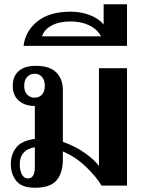

<svg xmlns="http://www.w3.org/2000/svg" viewBox="-20 -874 676 904"><path d="M578 -553V0H458Q435 -40 386 -87.5Q337 -135 276 -161V-124Q276 -60 246.5 -25Q217 10 144 10Q83 10 57 -22Q31 -54 31 -102Q31 -147 56.5 -179.5Q82 -212 144 -220V-375Q97 -375 68.5 -400Q40 -425 40 -470Q40 -515 68 -539.5Q96 -564 148 -564Q214 -564 245 -533Q276 -502 276 -449V-206Q332 -187 379 -154Q426 -121 446 -92V-553ZM191 -470Q191 -497 177.5 -512Q164 -527 143 -527Q122 -527 108 -512Q94 -497 94 -470Q94 -443 108 -428.5Q122 -414 143 -414Q164 -414 177.5 -428.5Q191 -443 191 -470ZM144 -86V-181Q73 -168 73 -101Q73 -72 83 -53Q93 -34 111 -34Q144 -34 144 -86Z M314 -819Q360 -819 401.5 -803.5Q443 -788 468 -759V-854H578V-658H91Q99 -727 155.5 -773Q212 -819 314 -819ZM456 -703Q437 -737 399.5 -755Q362 -773 312 -773Q259 -773 223.5 -754Q188 -735 178 -703Z"/></svg>

Font: Trirong SemiBold
Style: Regular
Weight: 600
Designer: Katatrad Team
Foundry: CadsonDemak
Version: Version 1.001